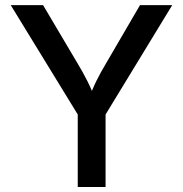

<svg xmlns="http://www.w3.org/2000/svg" viewBox="-20 -748 732 768"><path d="M291 0V-290L22.9 -727.5H152.3L289.6 -495.6Q312 -458.5 329.6 -423.6Q347.2 -388.7 365.7 -338.4H330.1Q348.1 -389.2 365.7 -424.6Q383.3 -460 404.8 -495.6L540 -727.5H668.9L402.3 -290V0Z"/></svg>

Font: Inter 16pt Medium
Style: Regular
Weight: 500
Version: Version 4.001;git-66647c0bb